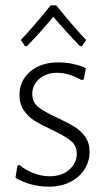

<svg xmlns="http://www.w3.org/2000/svg" viewBox="-20 -694 404 720"><path d="M302 -439 294 -396 285 -394Q238 -421 194 -421Q153 -421 127 -398Q101 -375 101 -342Q101 -310 125 -291.5Q149 -273 198 -251Q238 -232 260.5 -218Q283 -204 299.5 -181Q316 -158 316 -125Q316 -90 297.5 -60Q279 -30 244 -12Q209 6 163 6Q96 6 38 -27L45 -72L52 -76Q77 -55 107.5 -44Q138 -33 166 -33Q212 -33 240 -58Q268 -83 268 -117Q268 -148 245 -166.5Q222 -185 173 -208Q134 -226 110 -241Q86 -256 69.5 -280Q53 -304 53 -338Q53 -391 93 -425.5Q133 -460 199 -460Q252 -460 302 -439ZM58 -544Q109 -598 170 -674H191Q255 -594 303 -544L287 -521H280Q224 -579 180 -631Q130 -571 81 -521H74Z"/></svg>

Font: Luna Sans Light
Style: Regular
Weight: 300
Designer: Juan Pablo del Peral
Foundry: Huerta Tipografica
Version: Version 2.001; ttfautohint (v1.5)